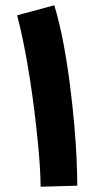

<svg xmlns="http://www.w3.org/2000/svg" viewBox="-20 -704 373 728"><path d="M273 0 134 4Q134 -23 131.5 -66.5Q129 -110 123.5 -165Q118 -220 110.5 -281.5Q103 -343 93 -407Q83 -471 71 -532Q59 -593 45 -646L186 -684Q206 -617 220.5 -540Q235 -463 245 -384Q255 -305 261.5 -232Q268 -159 270.5 -99Q273 -39 273 0Z"/></svg>

Font: Farlight84_Sys_V01
Style: Bold
Weight: 700
Designer: Monotype Design Team, Nadine Chahine and Nizar Qandah
Foundry: Monotype Imaging Inc.
Version: Version 2.004;October 31, 2024;FontCreator 14.0.0.2814 64-bi